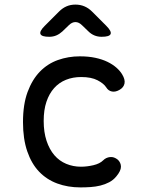

<svg xmlns="http://www.w3.org/2000/svg" viewBox="-20 -805 640 835"><path d="M80 -274Q80 -351 100 -405Q120 -459 153.5 -493.5Q187 -528 232 -544Q277 -560 327 -560Q365 -560 395 -553.5Q425 -547 447.5 -536Q470 -525 486 -511Q502 -497 511 -482Q525 -459 521.5 -442Q518 -425 501 -415Q483 -404 467 -407Q451 -410 442 -425Q431 -442 404 -456Q377 -470 333 -470Q297 -470 267 -458Q237 -446 215.5 -422Q194 -398 182 -362.5Q170 -327 170 -279Q170 -230 182.5 -192.5Q195 -155 216.5 -130Q238 -105 268 -92.5Q298 -80 332 -80Q358 -80 386 -86.5Q414 -93 429 -108Q441 -120 458.5 -122Q476 -124 493 -110Q499 -104 502.5 -96.5Q506 -89 506 -80Q506 -71 501 -60.5Q496 -50 486 -38Q473 -22 455 -12.5Q437 -3 416.5 2Q396 7 374 8.5Q352 10 330 10Q275 10 229 -7Q183 -24 150 -58.5Q117 -93 98.5 -147Q80 -201 80 -274ZM194 -645Q161 -645 156 -657Q151 -669 174 -692L237 -755Q252 -770 269.5 -777.5Q287 -785 308 -785Q329 -785 347 -777.5Q365 -770 380 -755L442 -693Q466 -669 461 -657Q456 -645 422 -645Q405 -645 390.5 -651Q376 -657 364 -669L337 -695Q323 -709 308 -709Q293 -709 279 -695L251 -668Q239 -657 225 -651Q211 -645 194 -645Z"/></svg>

Font: Maple Mono NF CN
Style: Regular
Weight: 400
Monospace: yes
Designer: subframe7536
Version: Version 7.000